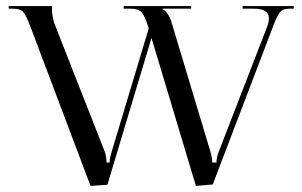

<svg xmlns="http://www.w3.org/2000/svg" viewBox="-20 -609 1005 638"><path d="M473.1 -518.1Q461.9 -555.2 450.9 -567.6Q439.9 -580.1 414.1 -580.1H391.1V-588.9H615.2V-580.1H520V-578.1Q529.8 -574.7 538.3 -561Q546.9 -547.4 550.8 -532.2L679.2 -105Q685.1 -85.9 685.1 -68.8H699.2Q699.2 -85 708 -107.9L867.2 -519Q873.5 -535.2 873.5 -548.3Q873.5 -580.1 824.2 -580.1H786.1V-588.9H956.1V-580.1H940.9Q918.9 -580.1 908.9 -566.7Q898.9 -553.2 886.2 -518.1L687 3.9L630.9 8.8L483.4 -482.9L336.9 4.9L280.8 8.8L82 -518.1Q67.4 -557.1 57.6 -568.6Q47.9 -580.1 23.9 -580.1H8.8V-588.9H152.8V-575.2Q152.8 -558.6 160.2 -532.2L328.1 -105Q334 -87.4 334 -68.8H344.2Q344.2 -82.5 351.1 -105L474.1 -514.2Z"/></svg>

Font: FoglihtenNo07calt
Style: Regular
Weight: 500
Designer: gluk (gluksza@wp.pl)
Foundry: gluk (gluksza@wp.pl)
Version: Version 0.844